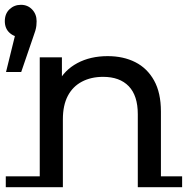

<svg xmlns="http://www.w3.org/2000/svg" viewBox="-26 -768 776 797"><path d="M-1 -469 49 -672 62 -614Q33 -614 13.5 -632Q-6 -650 -6 -680Q-6 -711 13.5 -729.5Q33 -748 61 -748Q89 -748 107.5 -728.5Q126 -709 126 -680Q126 -671 125 -661.5Q124 -652 120.5 -640Q117 -628 110 -609L62 -469ZM421 -535Q486 -535 535.5 -510Q585 -485 613.5 -434Q642 -383 642 -305V0H546V-294Q546 -371 508.5 -410Q471 -449 402 -449Q352 -449 314 -429Q276 -409 255.5 -370Q235 -331 235 -273V0H139V-530H231V-387L215 -425Q241 -477 295 -506Q349 -535 421 -535ZM546 -36H730V9H546ZM-2 -36H235V9H-2Z"/></svg>

Font: Montserrat Underline Thin Medium
Style: Regular
Weight: 500
Version: Version 9.000